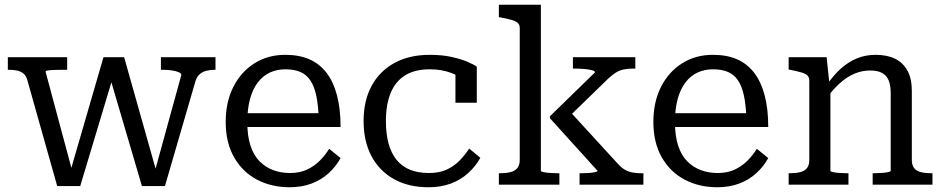

<svg xmlns="http://www.w3.org/2000/svg" viewBox="-20 -778 3976 809"><path d="M461 -470 440 -463 578 6H675L803 -434Q809 -454 820.5 -464.5Q832 -475 848.5 -479.5Q865 -484 884 -484H888V-537H658V-484H663Q685 -484 703 -481.5Q721 -479 732.5 -474Q744 -469 744 -462L631 -51L643 -41L503 -537H416L275 -51L289 -40L172 -476Q172 -480 184 -481.5Q196 -483 215.5 -483.5Q235 -484 258 -484H263V-537H13V-484H17Q37 -484 52.5 -480.5Q68 -477 79 -468Q90 -459 95 -441L221 6H318Z M1022 -263Q1022 -205 1035.5 -164Q1049 -123 1074 -98Q1099 -73 1131.5 -61Q1164 -49 1202 -49Q1244 -49 1275 -64Q1306 -79 1328.5 -102Q1351 -125 1367 -151L1415 -112Q1396 -77 1365 -48.5Q1334 -20 1292.5 -4.5Q1251 11 1200 11Q1124 11 1063 -21Q1002 -53 966.5 -115Q931 -177 931 -264Q931 -349 963.5 -412.5Q996 -476 1052.5 -511.5Q1109 -547 1182 -547Q1241 -547 1284 -528Q1327 -509 1356 -471Q1385 -433 1400 -376Q1415 -319 1415 -243H1001V-301H1349L1323 -279Q1321 -336 1312.5 -375.5Q1304 -415 1287.5 -439.5Q1271 -464 1245 -475Q1219 -486 1182 -486Q1147 -486 1117.5 -472.5Q1088 -459 1066.5 -431Q1045 -403 1033.5 -361Q1022 -319 1022 -263Z M1788 -49Q1832 -49 1863.5 -64Q1895 -79 1917.5 -102.5Q1940 -126 1957 -152L2004 -113Q1984 -77 1952.5 -48.5Q1921 -20 1879.5 -4.5Q1838 11 1786 11Q1701 11 1639.5 -23.5Q1578 -58 1545 -120.5Q1512 -183 1512 -268Q1512 -354 1546 -416.5Q1580 -479 1642.5 -513Q1705 -547 1791 -547Q1843 -547 1883 -538Q1923 -529 1950 -517.5Q1977 -506 1989 -497V-345H1899V-474Q1909 -473 1918 -469.5Q1927 -466 1933 -460Q1939 -454 1942 -447Q1945 -440 1945 -432Q1923 -455 1882 -470.5Q1841 -486 1791 -486Q1728 -486 1687 -460.5Q1646 -435 1626 -386Q1606 -337 1606 -268Q1606 -215 1617 -174Q1628 -133 1650.5 -105Q1673 -77 1707 -63Q1741 -49 1788 -49Z M2691 0H2422V-48H2427Q2442 -48 2458.5 -49Q2475 -50 2486.5 -52.5Q2498 -55 2498 -58L2297 -280V-288L2487 -473Q2487 -479 2473 -482.5Q2459 -486 2439.5 -487.5Q2420 -489 2404 -489H2394V-537H2657V-489H2647Q2627 -489 2609 -485.5Q2591 -482 2575.5 -472.5Q2560 -463 2543 -447L2363 -272L2367 -324L2586 -85Q2600 -70 2614.5 -62Q2629 -54 2646 -51Q2663 -48 2683 -48H2691ZM2259 -758V-58Q2259 -55 2271.5 -52.5Q2284 -50 2301 -49Q2318 -48 2331 -48H2337V0H2082V-48H2085Q2111 -48 2130 -52.5Q2149 -57 2159.5 -69.5Q2170 -82 2170 -104V-659Q2170 -674 2161.5 -681.5Q2153 -689 2136 -694Q2119 -699 2092 -704L2082 -706V-758Z M2824 -263Q2824 -205 2837.5 -164Q2851 -123 2876 -98Q2901 -73 2933.5 -61Q2966 -49 3004 -49Q3046 -49 3077 -64Q3108 -79 3130.5 -102Q3153 -125 3169 -151L3217 -112Q3198 -77 3167 -48.5Q3136 -20 3094.5 -4.5Q3053 11 3002 11Q2926 11 2865 -21Q2804 -53 2768.5 -115Q2733 -177 2733 -264Q2733 -349 2765.5 -412.5Q2798 -476 2854.5 -511.5Q2911 -547 2984 -547Q3043 -547 3086 -528Q3129 -509 3158 -471Q3187 -433 3202 -376Q3217 -319 3217 -243H2803V-301H3151L3125 -279Q3123 -336 3114.5 -375.5Q3106 -415 3089.5 -439.5Q3073 -464 3047 -475Q3021 -486 2984 -486Q2949 -486 2919.5 -472.5Q2890 -459 2868.5 -431Q2847 -403 2835.5 -361Q2824 -319 2824 -263Z M3303 0V-48H3306Q3332 -48 3351 -52.5Q3370 -57 3380 -69.5Q3390 -82 3390 -104V-438Q3390 -453 3381.5 -460.5Q3373 -468 3356 -473Q3339 -478 3313 -483L3303 -485V-537H3463L3475 -423L3479 -418V-58Q3479 -55 3491 -52.5Q3503 -50 3520 -49Q3537 -48 3551 -48H3555V0ZM3909 0H3657V-48H3660Q3674 -48 3691 -49Q3708 -50 3720.5 -52.5Q3733 -55 3733 -58V-385Q3733 -418 3724.5 -439Q3716 -460 3697 -470.5Q3678 -481 3646 -481Q3613 -481 3581.5 -468Q3550 -455 3520.5 -429Q3491 -403 3461 -362V-416Q3490 -459 3522 -488Q3554 -517 3590.5 -532Q3627 -547 3669 -547Q3718 -547 3751.5 -530.5Q3785 -514 3803.5 -480.5Q3822 -447 3822 -396V-104Q3822 -82 3832 -69.5Q3842 -57 3861 -52.5Q3880 -48 3906 -48H3909Z"/></svg>

Font: Roboto Serif
Style: Regular
Weight: 400
Designer: Greg Gazdowicz
Foundry: Commercial Type
Version: Version 1.008